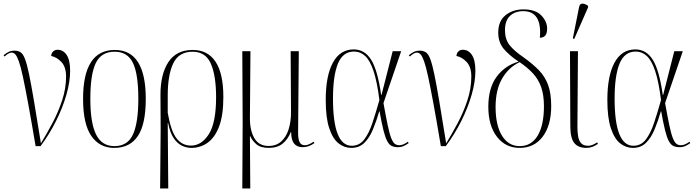

<svg xmlns="http://www.w3.org/2000/svg" viewBox="-36 -825 3934 1084"><path d="M165 0Q141 -143 123.5 -238Q106 -333 93.5 -391Q81 -449 70.5 -478.5Q60 -508 50.5 -518Q41 -528 30 -528Q13 -528 -10 -506L-16 -513Q-3 -524 11.5 -531.5Q26 -539 46 -539Q66 -539 80 -530Q94 -521 105 -492.5Q116 -464 128 -406.5Q140 -349 156 -254Q172 -159 195 -16Q227 -68 260 -130Q293 -192 315 -259Q337 -326 337 -393Q337 -446 311.5 -474Q286 -502 253 -509Q254 -525 264 -534.5Q274 -544 289 -544Q321 -544 340.5 -514.5Q360 -485 360 -425Q360 -364 339 -290.5Q318 -217 280.5 -142Q243 -67 193 0Z M609 10Q526 10 479.5 -57.5Q433 -125 433 -267Q433 -543 612 -543Q787 -543 787 -267Q787 -123 742 -56.5Q697 10 609 10ZM610 0Q685 0 715 -66.5Q745 -133 745 -267Q745 -407 714.5 -470Q684 -533 611 -533Q536 -533 505 -469.5Q474 -406 474 -267Q474 -131 506.5 -65.5Q539 0 610 0Z M868 239 871 -86 870 -291Q870 -407 915 -475Q960 -543 1052 -543Q1137 -543 1181 -476.5Q1225 -410 1225 -278Q1225 -174 1201 -111Q1177 -48 1136 -19Q1095 10 1044 10Q1018 10 992 -2Q966 -14 945 -44.5Q924 -75 913 -131H911L914 239ZM1042 -3Q1102 -3 1143 -67.5Q1184 -132 1184 -276Q1184 -398 1154.5 -465.5Q1125 -533 1051 -533Q974 -533 942.5 -468Q911 -403 911 -286V-188Q929 -84 961 -43.5Q993 -3 1042 -3Z M1332 239 1334 -134 1332 -536H1378L1375 -163Q1374 -89 1400 -45Q1426 -1 1480 -1Q1524 -1 1552 -26.5Q1580 -52 1593.5 -95Q1607 -138 1607 -190L1605 -536H1651L1647 -75Q1647 -38 1656 -21.5Q1665 -5 1685 -5Q1695 -5 1706.5 -9.5Q1718 -14 1735 -25L1739 -17Q1707 6 1673 6Q1607 6 1608 -79H1606Q1589 -38 1559.5 -14Q1530 10 1481 10Q1434 10 1410 -12Q1386 -34 1377 -56H1375L1377 239Z M1947 10Q1908 10 1875.5 -15.5Q1843 -41 1823 -100.5Q1803 -160 1803 -261Q1803 -397 1843.5 -471.5Q1884 -546 1961 -546Q2023 -546 2059.5 -487.5Q2096 -429 2116 -289H2118L2181 -536H2229L2129 -243Q2143 -165 2153 -117.5Q2163 -70 2172.5 -46Q2182 -22 2192.5 -13.5Q2203 -5 2219 -5Q2231 -5 2244.5 -11.5Q2258 -18 2267 -25L2271 -17Q2259 -8 2244 -1Q2229 6 2210 6Q2190 6 2175.5 -1Q2161 -8 2150 -28.5Q2139 -49 2129 -89Q2119 -129 2107 -196H2105Q2089 -141 2069.5 -94Q2050 -47 2021 -18.5Q1992 10 1947 10ZM1950 -2Q1993 -2 2020 -37Q2047 -72 2066.5 -130.5Q2086 -189 2106 -260Q2093 -364 2073 -424Q2053 -484 2025.5 -509Q1998 -534 1963 -534Q1900 -534 1872 -466Q1844 -398 1844 -268Q1844 -2 1950 -2Z M2453 0Q2429 -143 2411.5 -238Q2394 -333 2381.5 -391Q2369 -449 2358.5 -478.5Q2348 -508 2338.5 -518Q2329 -528 2318 -528Q2301 -528 2278 -506L2272 -513Q2285 -524 2299.5 -531.5Q2314 -539 2334 -539Q2354 -539 2368 -530Q2382 -521 2393 -492.5Q2404 -464 2416 -406.5Q2428 -349 2444 -254Q2460 -159 2483 -16Q2515 -68 2548 -130Q2581 -192 2603 -259Q2625 -326 2625 -393Q2625 -446 2599.5 -474Q2574 -502 2541 -509Q2542 -525 2552 -534.5Q2562 -544 2577 -544Q2609 -544 2628.5 -514.5Q2648 -485 2648 -425Q2648 -364 2627 -290.5Q2606 -217 2568.5 -142Q2531 -67 2481 0Z M2898 10Q2818 10 2769.5 -53Q2721 -116 2721 -222Q2721 -329 2768.5 -392.5Q2816 -456 2892 -477Q2837 -514 2807 -550.5Q2777 -587 2777 -641Q2777 -706 2818 -739Q2859 -772 2920 -772Q2987 -772 3020 -738Q3053 -704 3053 -663Q3053 -612 3012 -612Q3025 -762 2918 -762Q2871 -762 2843 -735Q2815 -708 2815 -655Q2815 -604 2840 -571.5Q2865 -539 2919 -502Q2971 -465 3006 -429Q3041 -393 3058.5 -345.5Q3076 -298 3076 -226Q3076 -117 3028 -53.5Q2980 10 2898 10ZM2898 0Q2964 0 2999.5 -59Q3035 -118 3035 -225Q3035 -288 3019.5 -332.5Q3004 -377 2973.5 -410Q2943 -443 2898 -474Q2837 -446 2799.5 -382.5Q2762 -319 2762 -221Q2762 -117 2798.5 -58.5Q2835 0 2898 0Z M3275 10Q3228 10 3206 -18Q3184 -46 3184 -111L3182 -536H3227L3224 -109Q3224 -80 3228 -55.5Q3232 -31 3245 -16.5Q3258 -2 3284 -2Q3297 -2 3309 -7Q3321 -12 3335 -21L3340 -13Q3327 -3 3310 3.5Q3293 10 3275 10ZM3206 -605 3198 -608 3233 -783Q3237 -805 3252.5 -804.5Q3268 -804 3284 -792V-783Z M3537 10Q3498 10 3465.5 -15.5Q3433 -41 3413 -100.5Q3393 -160 3393 -261Q3393 -397 3433.5 -471.5Q3474 -546 3551 -546Q3613 -546 3649.5 -487.5Q3686 -429 3706 -289H3708L3771 -536H3819L3719 -243Q3733 -165 3743 -117.5Q3753 -70 3762.5 -46Q3772 -22 3782.5 -13.5Q3793 -5 3809 -5Q3821 -5 3834.5 -11.5Q3848 -18 3857 -25L3861 -17Q3849 -8 3834 -1Q3819 6 3800 6Q3780 6 3765.5 -1Q3751 -8 3740 -28.5Q3729 -49 3719 -89Q3709 -129 3697 -196H3695Q3679 -141 3659.5 -94Q3640 -47 3611 -18.5Q3582 10 3537 10ZM3540 -2Q3583 -2 3610 -37Q3637 -72 3656.5 -130.5Q3676 -189 3696 -260Q3683 -364 3663 -424Q3643 -484 3615.5 -509Q3588 -534 3553 -534Q3490 -534 3462 -466Q3434 -398 3434 -268Q3434 -2 3540 -2Z"/></svg>

Font: Noto Serif Display Condensed ExtraLight
Style: Regular
Weight: 200
Width: 3
Designer: Monotype Design Team
Foundry: Monotype Imaging Inc.
Version: Version 2.009